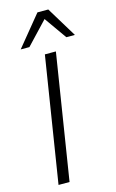

<svg xmlns="http://www.w3.org/2000/svg" viewBox="-140 -990 629 1044"><g transform="rotate(-15 175.0 -468.0)"><path d="M53 0 165 -705H227L115 0ZM45 -765 185 -936H246L350 -765H302L213 -891L94 -765Z"/></g></svg>

Font: Nunito Sans 12pt ExtraLight 12pt Light
Style: Italic
Weight: 300
Italic angle: -9°
Version: Version 3.101;gftools[0.9.27]